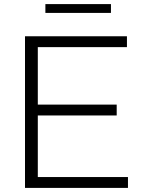

<svg xmlns="http://www.w3.org/2000/svg" viewBox="-20 -917 697 937"><path d="M102 0V-740H599.5V-687H164.5V-406.5H549.5V-353.5H164.5V-53H604.5V0ZM201.5 -854V-897H521.5V-854Z"/></svg>

Font: Encode Sans Exp Lt
Style: Regular
Weight: 300
Width: 7
Designer: Multiple Designers
Foundry: Impallari Type
Version: Version 3.002; ttfautohint (v1.8.3) -l 8 -r 50 -G 200 -x 14 